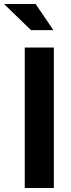

<svg xmlns="http://www.w3.org/2000/svg" viewBox="-60 -937 352 957"><path d="M63.4 0V-700H208.4V0ZM94.6 -786.8 -39.9 -917.1H117.6L206.1 -786.8Z"/></svg>

Font: Red Hat Display VF
Style: Regular
Weight: 300
Designer: Pentagram, MCKL
Foundry: Pentagram, MCKL
Version: Version 1.023